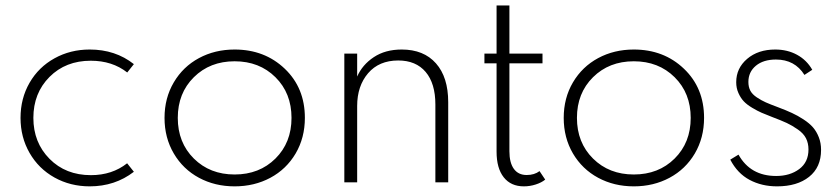

<svg xmlns="http://www.w3.org/2000/svg" viewBox="-20 -659 3037 694"><path d="M304.2 14.6Q234.4 14.6 177 -17.3Q119.6 -49.3 86.9 -106.2Q54.2 -163.1 54.2 -232.9Q54.2 -303.2 86.9 -359.9Q119.6 -416.5 177 -448.2Q234.4 -480 304.2 -480Q397 -480 463.9 -427.2L439.9 -397Q385.7 -439.5 308.1 -439.5Q217.3 -439.5 158.9 -380.9Q100.6 -322.3 100.6 -232.9Q100.6 -144 158.9 -85Q217.3 -25.9 308.6 -25.9Q385.3 -25.9 439.5 -68.8L463.9 -38.1Q395.5 14.6 304.2 14.6Z M828.1 -480Q936.5 -480 1009.3 -410.6Q1082 -341.3 1082 -232.9Q1082 -161.1 1048.6 -104.2Q1015.1 -47.4 957.3 -16.4Q899.4 14.6 828.1 14.6Q756.8 14.6 699.2 -16.4Q641.6 -47.4 608.2 -104.2Q574.7 -161.1 574.7 -232.9Q574.7 -304.7 608.2 -361.3Q641.6 -418 699.2 -449Q756.8 -480 828.1 -480ZM680.7 -379.9Q622.6 -322.3 622.6 -232.9Q622.6 -143.6 680.7 -85.9Q738.8 -28.3 828.1 -28.3Q917.5 -28.3 975.6 -85.9Q1033.7 -143.6 1033.7 -232.9Q1033.7 -322.3 975.6 -379.9Q917.5 -437.5 828.1 -437.5Q738.8 -437.5 680.7 -379.9Z M1224.6 -465.3H1271V-382.3Q1289.6 -424.8 1331.1 -452.4Q1372.6 -480 1432.1 -480Q1511.7 -480 1555.9 -429.9Q1600.1 -379.9 1600.1 -289.6V0H1553.7V-281.2Q1553.7 -357.4 1518.6 -398.9Q1483.4 -440.4 1419.4 -440.4Q1350.1 -440.4 1310.5 -394.3Q1271 -348.1 1271 -275.9V0H1224.6Z M1731 -465.3H1774.9V-639.2H1821.3V-465.3H1940.9V-430.2H1821.3V-112.3Q1821.3 -70.8 1837.4 -48.6Q1853.5 -26.4 1883.8 -26.4Q1911.6 -26.4 1930.2 -40.5L1950.7 -9.8Q1937.5 1 1916.5 7.8Q1895.5 14.6 1873.5 14.6Q1826.7 14.6 1800.8 -18.1Q1774.9 -50.8 1774.9 -110.8V-430.2H1731Z M2271 -480Q2379.4 -480 2452.1 -410.6Q2524.9 -341.3 2524.9 -232.9Q2524.9 -161.1 2491.5 -104.2Q2458 -47.4 2400.1 -16.4Q2342.3 14.6 2271 14.6Q2199.7 14.6 2142.1 -16.4Q2084.5 -47.4 2051 -104.2Q2017.6 -161.1 2017.6 -232.9Q2017.6 -304.7 2051 -361.3Q2084.5 -418 2142.1 -449Q2199.7 -480 2271 -480ZM2123.5 -379.9Q2065.4 -322.3 2065.4 -232.9Q2065.4 -143.6 2123.5 -85.9Q2181.6 -28.3 2271 -28.3Q2360.4 -28.3 2418.5 -85.9Q2476.6 -143.6 2476.6 -232.9Q2476.6 -322.3 2418.5 -379.9Q2360.4 -437.5 2271 -437.5Q2181.6 -437.5 2123.5 -379.9Z M2619.6 -82 2649.4 -100.1Q2692.4 -22.9 2785.6 -22.9Q2835.4 -22.9 2868.9 -47.9Q2902.3 -72.8 2902.3 -118.7Q2902.3 -141.6 2893.3 -159.2Q2884.3 -176.8 2864 -190.9Q2843.8 -205.1 2824 -214.4Q2804.2 -223.6 2770.5 -236.3Q2747.6 -245.1 2732.9 -251.5Q2718.3 -257.8 2699 -269.3Q2679.7 -280.8 2668.5 -292.7Q2657.2 -304.7 2649.2 -322.5Q2641.1 -340.3 2641.1 -361.8Q2641.1 -412.6 2680.7 -446.3Q2720.2 -480 2782.2 -480Q2826.2 -480 2861.1 -460.9Q2896 -441.9 2916 -406.7L2887.7 -388.2Q2853 -443.8 2784.7 -443.8Q2739.3 -443.8 2712.2 -421.4Q2685.1 -398.9 2685.1 -362.8Q2685.1 -344.7 2692.1 -331.3Q2699.2 -317.9 2715.8 -306.9Q2732.4 -295.9 2747.8 -289.1Q2763.2 -282.2 2792 -271.5Q2821.8 -260.3 2842.5 -250.7Q2863.3 -241.2 2884.5 -227.3Q2905.8 -213.4 2918.7 -198.5Q2931.6 -183.6 2939.7 -162.8Q2947.8 -142.1 2947.8 -117.2Q2947.8 -54.2 2904.5 -19.8Q2861.3 14.6 2788.6 14.6Q2733.4 14.6 2689.5 -8.8Q2645.5 -32.2 2619.6 -82Z"/></svg>

Font: Spartan MB Light
Style: Regular
Weight: 300
Designer: Matt Bailey, Mirko Velimirovic
Foundry: Matt Bailey
Version: Version 1.005